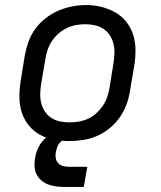

<svg xmlns="http://www.w3.org/2000/svg" viewBox="-20 -551 640 761"><path d="M253 8Q222 8 191.5 2Q161 -4 135.5 -18.5Q110 -33 92 -56.5Q74 -80 65.5 -108Q57 -136 57 -167.5Q57 -199 62 -230L78 -330Q83 -357 92.5 -384.5Q102 -412 119.5 -436Q137 -460 160.5 -478.5Q184 -497 211 -508.5Q238 -520 265.5 -525.5Q293 -531 321 -531Q353 -531 382.5 -523.5Q412 -516 437.5 -501.5Q463 -487 481 -464Q499 -441 508 -412.5Q517 -384 517 -352.5Q517 -321 512 -290L495 -190Q491 -163 481 -136Q471 -109 454 -85Q437 -61 413.5 -42Q390 -23 363 -11.5Q336 0 308 4Q280 8 253 8ZM254 -66Q273 -66 291.5 -69Q310 -72 328 -80Q346 -88 361 -101.5Q376 -115 387 -131Q398 -147 404.5 -165.5Q411 -184 414 -202L430 -302Q433 -322 433.5 -341Q434 -360 429.5 -378Q425 -396 415 -411.5Q405 -427 389.5 -437Q374 -447 355.5 -451Q337 -455 317 -455Q299 -455 280.5 -451.5Q262 -448 244.5 -439.5Q227 -431 212 -418Q197 -405 186 -388.5Q175 -372 169 -354Q163 -336 160 -318L143 -218Q140 -199 139.5 -179.5Q139 -160 143.5 -142Q148 -124 158 -109Q168 -94 183 -84Q198 -74 216.5 -70Q235 -66 254 -66ZM237 190Q220 190 203.5 188Q187 186 172 180.5Q157 175 145 165Q133 155 125.5 141Q118 127 117 110Q116 93 119 76Q122 54 133 32Q144 10 162.5 -5.5Q181 -21 204 -28Q227 -35 250 -35L244 0Q235 0 227 5.5Q219 11 213.5 19Q208 27 205.5 35.5Q203 44 201 53Q199 65 201 76Q203 87 210 95Q217 103 228 106.5Q239 110 251 110H326L312 190Z"/></svg>

Font: Zed Sans Extended
Style: Italic
Weight: 400
Width: 7
Italic angle: -9°
Designer: Belleve Invis
Foundry: Belleve Invis
Version: Version 1.0.0; ttfautohint (v1.8.4)